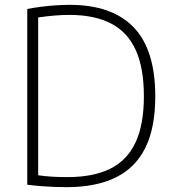

<svg xmlns="http://www.w3.org/2000/svg" viewBox="-20 -767 718 792"><path d="M255.5 5Q228.5 5 203.5 4Q178.5 3 151.8 1Q125 -1 92.5 -5V-730Q120.5 -735.5 150.2 -739.2Q180 -743 209.8 -745Q239.5 -747 267.5 -747Q442.5 -747 531.5 -654.2Q620.5 -561.5 620.5 -370Q620.5 -240 579.5 -157.2Q538.5 -74.5 457 -34.8Q375.5 5 255.5 5ZM260 -36.5Q364.5 -36.5 434.2 -70.8Q504 -105 538.8 -178.8Q573.5 -252.5 573.5 -370Q573.5 -486.5 539.8 -560.8Q506 -635 437.8 -670.2Q369.5 -705.5 266.5 -705.5Q236 -705.5 204 -702.8Q172 -700 137.5 -695V-44Q165.5 -40 194.5 -38.2Q223.5 -36.5 260 -36.5Z"/></svg>

Font: Encode Sans SC ExtraLight
Style: Regular
Weight: 250
Designer: Multiple Designers
Foundry: Impallari Type
Version: Version 3.002